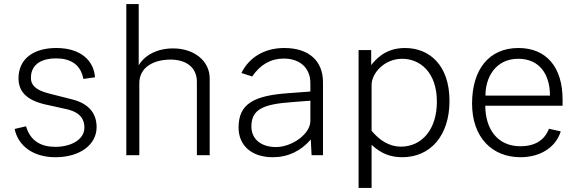

<svg xmlns="http://www.w3.org/2000/svg" viewBox="-20 -763 2845 944"><path d="M252 10C374 10 455 -52 455 -138C455 -195 427 -251 336 -274L222 -303C149 -321 132 -349 132 -380C132 -455 197 -476 255 -476C323 -476 376 -449 390 -375L447 -383C442 -461 381 -527 257 -527C144 -527 71 -473 71 -378C71 -315 108 -272 200 -250L313 -225C376 -209 395 -175 395 -136C395 -75 327 -41 252 -41C182 -41 129 -70 108 -142L52 -129C69 -46 143 10 252 10Z M601 0H665V-354C665 -433 736 -470 819 -470C897 -470 948 -430 948 -361V0H1011V-377C1011 -465 933 -525 831 -525C748 -525 689 -488 662 -442V-743H601Z M1321 10C1396 10 1458 -20 1508 -77L1512 0H1568V-359C1568 -463 1499 -527 1378 -527C1277 -527 1203 -478 1167 -404L1220 -387C1260 -446 1312 -475 1375 -475C1455 -475 1506 -429 1506 -354V-313L1399 -305C1225 -293 1153 -251 1153 -136C1153 -45 1220 10 1321 10ZM1337 -40C1265 -40 1216 -78 1216 -141C1216 -225 1273 -251 1417 -261L1506 -268V-168C1506 -104 1415 -40 1337 -40Z M1743 161H1807V-51C1855 -6 1903 10 1958 10C2096 10 2190 -96 2190 -267C2190 -441 2093 -527 1971 -527C1871 -527 1825 -467 1805 -443V-517H1743ZM1951 -42C1894 -42 1846 -73 1807 -120V-346C1807 -402 1869 -474 1957 -474C2046 -474 2128 -407 2128 -263C2128 -124 2052 -42 1951 -42Z M2366 -243H2746V-274C2746 -432 2667 -527 2529 -527C2384 -527 2301 -421 2301 -254C2301 -87 2400 10 2539 10C2635 10 2712 -37 2737 -117L2679 -130C2658 -75 2612 -44 2538 -44C2422 -44 2366 -134 2366 -243ZM2367 -293C2366 -381 2416 -474 2528 -474C2634 -474 2684 -396 2684 -293Z"/></svg>

Font: United Sans ExtraLight
Style: Regular
Weight: 200
Designer: Pablo Impallari, Rodrigo Fuenzalida (Modified by Dan O. Williams)
Version: Version 1.000;PS 001.000;hotconv 1.0.88;makeotf.lib2.5.64775